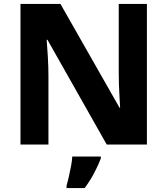

<svg xmlns="http://www.w3.org/2000/svg" viewBox="-20 -734 850 975"><path d="M726 0H522L221 -532H217Q220 -498 223 -445Q226 -392 226 -347V0H84V-714H287L587 -187H590Q589 -208 587 -239.5Q585 -271 584 -304.5Q583 -338 583 -365V-714H726ZM492 71Q478 107 458 145Q438 183 410 221H318V208Q324 188 330 161.5Q336 135 341 108Q346 81 347 61H492Z"/></svg>

Font: Noto Sans Oriya
Style: Bold
Weight: 700
Designer: Amélie Bonet and Sol Matas
Foundry: Google LLC
Version: Version 2.006; ttfautohint (v1.8.4.7-5d5b)